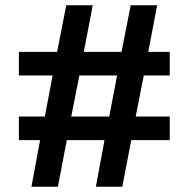

<svg xmlns="http://www.w3.org/2000/svg" viewBox="-20 -713 720 733"><path d="M100 0 133 -178H52V-268H151L181 -425H52V-515H198L233 -693H334L300 -515H444L479 -693H580L546 -515H628V-425H529L498 -268H628V-178H481L447 0H346L379 -178H235L201 0ZM252 -268H397L427 -425H283Z"/></svg>

Font: Ubuntu Sans SemiBold
Style: Regular
Weight: 600
Designer: Dalton Maag Ltd
Foundry: Dalton Maag Ltd
Version: Version 1.006; ttfautohint (v1.8.4.7-5d5b)